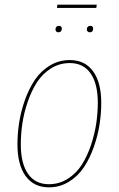

<svg xmlns="http://www.w3.org/2000/svg" viewBox="-20 -782 501 811"><path d="M386.7 -748.5H220.7L222.2 -762.2H388.7ZM226.6 -645.5Q220.7 -645.5 217.5 -649.2Q214.4 -652.8 214.4 -658.2Q214.4 -664.6 218.3 -668.7Q222.2 -672.9 229 -672.9Q241.2 -672.9 241.2 -660.6Q241.2 -654.3 237.3 -649.9Q233.4 -645.5 226.6 -645.5ZM359.4 -645.5Q353.5 -645.5 350.1 -649.2Q346.7 -652.8 346.7 -658.2Q346.7 -664.6 350.6 -668.7Q354.5 -672.9 361.3 -672.9Q373.5 -672.9 373.5 -660.6Q373.5 -654.3 369.9 -649.9Q366.2 -645.5 359.4 -645.5ZM186.5 9.3Q122.6 9.3 88.1 -38.6Q53.7 -86.4 53.7 -172.4Q53.7 -217.8 61 -264.9Q68.4 -312 85.4 -359.9Q102.5 -407.7 127.4 -444.8Q152.3 -481.9 190.4 -505.1Q228.5 -528.3 274.9 -528.3Q338.9 -528.3 373.3 -480.7Q407.7 -433.1 407.7 -347.7Q407.7 -302.7 400.4 -255.6Q393.1 -208.5 376 -160.4Q358.9 -112.3 334.2 -75.2Q309.6 -38.1 271.2 -14.4Q232.9 9.3 186.5 9.3ZM186.5 -3.9Q230.5 -3.9 266.6 -27.1Q302.7 -50.3 325.7 -86.4Q348.6 -122.6 364.3 -169.2Q379.9 -215.8 386.5 -260.5Q393.1 -305.2 393.1 -347.7Q393.1 -428.7 362.5 -472.2Q332 -515.6 274.9 -515.6Q231 -515.6 195.1 -492.9Q159.2 -470.2 136 -434.1Q112.8 -397.9 96.9 -351.6Q81.1 -305.2 74.5 -260.3Q67.9 -215.3 67.9 -172.4Q67.9 -91.3 98.4 -47.6Q128.9 -3.9 186.5 -3.9Z"/></svg>

Font: Fira Sans Compressed Hair
Style: Italic
Weight: 100
Width: 3
Italic angle: -8°
Designer: Carrois Corporate & Edenspiekermann AG
Foundry: Carrois Corporate GbR & Edenspiekermann AG
Version: Version 4.203;PS 004.203;hotconv 1.0.88;makeotf.lib2.5.64775